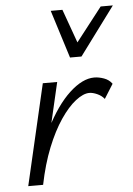

<svg xmlns="http://www.w3.org/2000/svg" viewBox="-52 -746 544 785"><g transform="rotate(-5 220.5 -353.0)"><path d="M60 0Q90 -133 137 -226.5Q184 -320 237.5 -369.5Q291 -419 339 -419Q358 -419 379 -411.5Q400 -404 412 -387L375 -328Q364 -342 346 -350Q328 -358 314 -358Q289 -358 257.5 -333.5Q226 -309 194.5 -262.5Q163 -216 136.5 -150Q110 -84 93 0ZM32 0 128 -414H187L91 0ZM248 -509 268 -548 391 -706H441L295 -509ZM248 -509 186 -706H234L290 -550L295 -509Z"/></g></svg>

Font: Ysabeau Office
Style: Italic
Weight: 400
Italic angle: -12°
Designer: Christian Thalmann (Catharsis Fonts)
Version: Version 2.001;gftools[0.9.30]; featfreeze: tnum,lnum,ss02